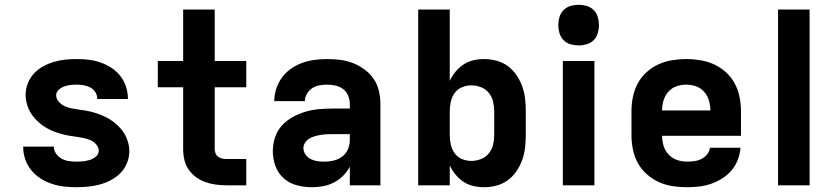

<svg xmlns="http://www.w3.org/2000/svg" viewBox="-20 -775 3490 803"><path d="M299 8Q273 8 247 5Q221 2 196 -6.5Q171 -15 149 -29Q127 -43 110.5 -63.5Q94 -84 85.5 -109Q77 -134 77 -160V-162H205Q205 -146 214.5 -132.5Q224 -119 237.5 -111.5Q251 -104 267 -101.5Q283 -99 299 -99Q313 -99 327.5 -100.5Q342 -102 355.5 -106Q369 -110 381 -120Q393 -130 393 -144Q393 -159 382.5 -171Q372 -183 358 -189Q344 -195 329 -198Q314 -201 299 -203Q284 -205 269.5 -207.5Q255 -210 240 -214Q225 -218 211 -223Q197 -228 183.5 -235Q170 -242 157.5 -251Q145 -260 134.5 -270.5Q124 -281 115 -293Q106 -305 100 -319Q94 -333 90.5 -348Q87 -363 87 -378Q87 -402 96 -425.5Q105 -449 121.5 -467Q138 -485 159.5 -497Q181 -509 204.5 -516Q228 -523 252.5 -525.5Q277 -528 301 -528Q327 -528 352 -525Q377 -522 401 -513.5Q425 -505 446.5 -491Q468 -477 483.5 -457Q499 -437 507 -412.5Q515 -388 515 -363V-361H387Q387 -376 379 -389Q371 -402 358 -409Q345 -416 330.5 -418.5Q316 -421 301 -421Q288 -421 274.5 -419.5Q261 -418 248.5 -413.5Q236 -409 225.5 -399.5Q215 -390 215 -377Q215 -362 225.5 -350Q236 -338 249.5 -331.5Q263 -325 278 -322Q293 -319 308 -317Q323 -315 338 -312.5Q353 -310 367.5 -306Q382 -302 396.5 -296.5Q411 -291 424 -284.5Q437 -278 449.5 -269Q462 -260 473 -249.5Q484 -239 493 -227Q502 -215 508 -201Q514 -187 517.5 -172.5Q521 -158 521 -143Q521 -118 511.5 -94Q502 -70 484.5 -52Q467 -34 444.5 -22Q422 -10 398 -3.5Q374 3 349 5.5Q324 8 299 8Z M927 0Q905 0 882.5 -3Q860 -6 839 -13.5Q818 -21 799.5 -34.5Q781 -48 768.5 -66.5Q756 -85 751 -107Q746 -129 746 -152V-410H640V-520H746V-735H878V-520H1010V-410H878V-152Q878 -142 881.5 -133.5Q885 -125 892.5 -119.5Q900 -114 909 -112Q918 -110 927 -110H1010V0Z M1285 8Q1253 8 1222 0Q1191 -8 1167 -29Q1143 -50 1132 -80.5Q1121 -111 1121 -142Q1121 -171 1130 -199.5Q1139 -228 1158.5 -249.5Q1178 -271 1203.5 -285Q1229 -299 1257 -307.5Q1285 -316 1314 -318.5Q1343 -321 1372 -321H1443V-341Q1443 -358 1436 -375Q1429 -392 1415 -402.5Q1401 -413 1383.5 -417Q1366 -421 1348 -421Q1332 -421 1315.5 -418Q1299 -415 1285.5 -406Q1272 -397 1263.5 -382.5Q1255 -368 1255 -352H1127Q1127 -378 1135.5 -404Q1144 -430 1159.5 -451Q1175 -472 1197 -487.5Q1219 -503 1244 -512Q1269 -521 1295.5 -524.5Q1322 -528 1348 -528Q1376 -528 1403.5 -524.5Q1431 -521 1456.5 -511Q1482 -501 1504.5 -484.5Q1527 -468 1542.5 -445.5Q1558 -423 1564.5 -395.5Q1571 -368 1571 -341V0H1443V-78Q1432 -57 1415 -40Q1398 -23 1377 -12Q1356 -1 1332.5 3.5Q1309 8 1285 8ZM1336 -99Q1356 -99 1375.5 -103.5Q1395 -108 1411 -120Q1427 -132 1435 -150.5Q1443 -169 1443 -189V-214H1372Q1360 -214 1347 -213.5Q1334 -213 1322 -211Q1310 -209 1297.5 -205.5Q1285 -202 1274.5 -196Q1264 -190 1256.5 -179Q1249 -168 1249 -156Q1249 -141 1258 -128.5Q1267 -116 1280 -109.5Q1293 -103 1307.5 -101Q1322 -99 1336 -99Z M2005 8Q1982 8 1960 3Q1938 -2 1919 -14.5Q1900 -27 1885.5 -44.5Q1871 -62 1861 -83V0H1729V-735H1861V-437Q1871 -458 1885.5 -475.5Q1900 -493 1919 -505.5Q1938 -518 1960 -523Q1982 -528 2005 -528Q2031 -528 2057 -521Q2083 -514 2104 -498.5Q2125 -483 2140 -461Q2155 -439 2164 -414Q2173 -389 2176 -362.5Q2179 -336 2179 -310V-210Q2179 -184 2176 -157.5Q2173 -131 2164 -106Q2155 -81 2140 -59Q2125 -37 2104 -21.5Q2083 -6 2057 1Q2031 8 2005 8ZM1951 -102Q1971 -102 1991 -109.5Q2011 -117 2024 -133Q2037 -149 2042 -169.5Q2047 -190 2047 -210V-310Q2047 -330 2042 -350.5Q2037 -371 2024 -387Q2011 -403 1991 -410.5Q1971 -418 1951 -418Q1931 -418 1912 -410Q1893 -402 1881.5 -386Q1870 -370 1865.5 -350Q1861 -330 1861 -310V-210Q1861 -190 1865.5 -170Q1870 -150 1881.5 -134Q1893 -118 1912 -110Q1931 -102 1951 -102Z M2334 0V-520H2466V0ZM2400 -585Q2383 -585 2366 -590Q2349 -595 2337 -607Q2325 -619 2320 -636Q2315 -653 2315 -670Q2315 -687 2320 -704Q2325 -721 2337 -733Q2349 -745 2366 -750Q2383 -755 2400 -755Q2417 -755 2434 -750Q2451 -745 2463 -733Q2475 -721 2480 -704Q2485 -687 2485 -670Q2485 -653 2480 -636Q2475 -619 2463 -607Q2451 -595 2434 -590Q2417 -585 2400 -585Z M2853 8Q2823 8 2793 3.5Q2763 -1 2735.5 -13.5Q2708 -26 2685 -46.5Q2662 -67 2647.5 -93.5Q2633 -120 2627 -150Q2621 -180 2621 -210V-310Q2621 -340 2627 -369.5Q2633 -399 2647 -425.5Q2661 -452 2683.5 -472.5Q2706 -493 2733 -505.5Q2760 -518 2790 -523Q2820 -528 2850 -528Q2880 -528 2910 -523Q2940 -518 2967 -505.5Q2994 -493 3016.5 -472.5Q3039 -452 3053 -425.5Q3067 -399 3073 -369.5Q3079 -340 3079 -310V-207H2749Q2749 -185 2755.5 -164.5Q2762 -144 2776.5 -128.5Q2791 -113 2811.5 -106Q2832 -99 2853 -99Q2868 -99 2883.5 -101Q2899 -103 2913 -110Q2927 -117 2937 -129Q2947 -141 2949 -157H3077Q3075 -131 3065.5 -106.5Q3056 -82 3039.5 -62.5Q3023 -43 3001 -29Q2979 -15 2954.5 -6.5Q2930 2 2904.5 5Q2879 8 2853 8ZM2749 -313H2951Q2951 -334 2945 -354.5Q2939 -375 2925 -391Q2911 -407 2891 -414Q2871 -421 2850 -421Q2829 -421 2809 -414Q2789 -407 2775 -391Q2761 -375 2755 -354.5Q2749 -334 2749 -313Z M3234 0V-735H3366V0Z"/></svg>

Font: Iosevka Aile Extrabold
Style: Regular
Weight: 800
Designer: Belleve Invis
Foundry: Belleve Invis
Version: Version 27.3.5; ttfautohint (v1.8.4)